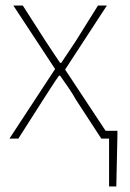

<svg xmlns="http://www.w3.org/2000/svg" viewBox="-20 -498 468 690"><path d="M372 172V0H348V-28H402V-12L398 172ZM14 0 178 -250 28 -478H62L144 -350Q156 -331 169.5 -311.5Q183 -292 196 -272H200Q214 -292 226.5 -311.5Q239 -331 252 -350L332 -478H364L214 -248L378 0H344L254 -138Q241 -161 226 -183Q211 -205 196 -226H192Q177 -205 163 -183Q149 -161 134 -138L46 0Z"/></svg>

Font: Source Sans 3 Variable
Style: Regular
Weight: 200
Designer: Paul D. Hunt
Foundry: Adobe Systems Incorporated
Version: Version 3.026